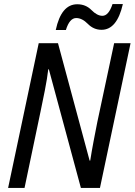

<svg xmlns="http://www.w3.org/2000/svg" viewBox="-20 -927 664 947"><path d="M20 0H101L180 -377Q189 -419 201 -480Q213 -541 218 -585H221L379 0H473L624 -714H543L460 -325Q452 -285 442 -232.5Q432 -180 425 -135H422L266 -714H171ZM255 -779H305Q323 -838 356 -838Q385 -838 413.5 -809Q442 -780 481 -780Q557 -780 586 -907H535Q516 -849 485 -849Q459 -849 431 -877.5Q403 -906 361 -906Q282 -906 255 -779Z"/></svg>

Font: Noto Sans UI SemiCondensed
Style: Italic
Weight: 400
Width: 4
Italic angle: -12°
Designer: Monotype Design Team
Foundry: Monotype Imaging Inc.
Version: Version 1.901